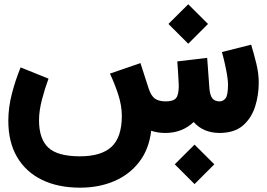

<svg xmlns="http://www.w3.org/2000/svg" viewBox="-20 -617 1239 891"><path d="M791 145.5 882.8 54.2 974.6 145.5 882.8 237.3ZM761.7 -505.9 853.5 -597.2 945.3 -505.9 853.5 -414.1ZM747.6 0Q710.9 0 681.6 -10.3Q671.4 76.2 625.7 135Q580.1 193.8 509.3 223.9Q438.5 253.9 352.1 253.9Q249.5 253.9 174.8 217.5Q100.1 181.2 59.3 111.8Q18.6 42.5 18.6 -56.6Q18.6 -118.7 35.2 -182.4Q51.8 -246.1 75.7 -304.2L205.1 -252Q188 -206.1 174.6 -154.3Q161.1 -102.5 161.1 -59.1Q161.1 27.8 204.3 68.1Q247.6 108.4 350.6 108.4Q449.7 108.4 497.3 64.5Q544.9 20.5 545.4 -78.1Q545.4 -127 528.6 -178.5Q511.7 -230 490.2 -275.4L631.8 -324.2L669.9 -206.1Q680.7 -173.3 697.8 -160.2Q714.8 -147 748.5 -146.5Q784.2 -146.5 796.9 -161.6Q809.6 -176.8 809.6 -219.2Q809.6 -225.6 808.3 -246.3Q807.1 -267.1 805.7 -291.3Q804.2 -315.4 802.7 -332L941.4 -348.6L951.7 -207.5Q954.1 -175.3 965.3 -160.9Q976.6 -146.5 999.5 -146.5Q1014.6 -146.5 1026.4 -160.4Q1038.1 -174.3 1038.1 -225.6Q1038.1 -243.2 1033.7 -269.3Q1029.3 -295.4 1022.9 -323.7Q1016.6 -352.1 1009.8 -375.5L1145.5 -409.7Q1158.2 -368.2 1169.4 -322.5Q1180.7 -276.9 1180.7 -232.9Q1180.7 -174.8 1163.6 -121.6Q1146.5 -68.4 1107.2 -34.4Q1067.9 -0.5 1000 0Q923.3 0 878.9 -50.8Q825.2 0 747.6 0Z"/></svg>

Font: Vazir Black WOL
Style: Black-WOL
Weight: 900
Designer: Saber Rastikerdar
Foundry: Saber Rastikerdar
Version: Version 30.0.0